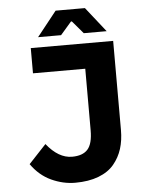

<svg xmlns="http://www.w3.org/2000/svg" viewBox="-57 -876 714 934"><g transform="rotate(-5 300.0 -409.0)"><path d="M153.8 -709 250 -830.1H393.1L488.8 -709H377L324.2 -771H319.8L266.1 -709ZM272.9 12.2Q213.4 12.2 156.2 -14.2Q99.1 -40.5 59.1 -97.2L144 -188Q202.1 -115.2 268.1 -115.2Q320.3 -115.2 344.7 -142.6Q369.1 -169.9 369.1 -235.8V-536.1H113.8V-659.2H516.1V-224.1Q516.1 -173.8 503.2 -132.6Q490.2 -91.3 462.6 -58.1Q435.1 -24.9 386.7 -6.3Q338.4 12.2 272.9 12.2Z"/></g></svg>

Font: Office Code Pro Bold
Style: Regular
Weight: 700
Designer: Nathan Rutzky & Paul D. Hunt
Foundry: Adobe Systems Incorporated
Version: Version 1.004;PS 001.004;hotconv 1.0.70;makeotf.lib2.5.58329